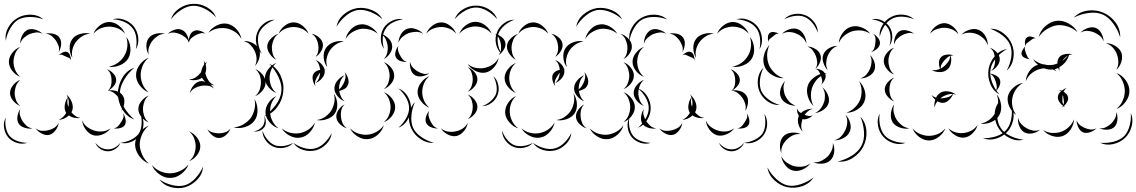

<svg xmlns="http://www.w3.org/2000/svg" viewBox="-45 -680 5888 995"><path d="M-15 -469Q-21 -504 -2.5 -537Q16 -570 46 -587Q77 -605 115 -604Q153 -603 179 -580Q146 -592 111 -592Q76 -592 51 -579Q27 -565 9 -534.5Q-9 -504 -15 -469ZM539 -580Q568 -589 599 -577.5Q630 -566 649 -542Q668 -517 671.5 -484Q675 -451 659 -425Q665 -455 661 -485.5Q657 -516 641 -535Q626 -555 598 -567Q570 -579 539 -580ZM439 -505Q448 -529 471.5 -547.5Q495 -566 521 -566Q547 -566 570.5 -547.5Q594 -529 603 -505Q586 -525 564 -533.5Q542 -542 521 -542Q500 -542 478 -533.5Q456 -525 439 -505ZM60 -453Q59 -473 69 -494.5Q79 -516 97 -525Q115 -533 138.5 -526Q162 -519 175 -505Q157 -514 139.5 -511.5Q122 -509 107 -503Q93 -496 79 -484Q65 -472 60 -453ZM330 -380Q317 -401 316 -429.5Q315 -458 330 -478Q344 -497 372 -504.5Q400 -512 423 -505Q399 -504 380 -491.5Q361 -479 349 -463Q337 -448 331 -426Q325 -404 330 -380ZM191 -505Q209 -510 231 -505Q253 -500 263 -485Q274 -470 271.5 -447.5Q269 -425 259 -410Q264 -428 258 -443.5Q252 -459 244 -471Q235 -483 222.5 -493.5Q210 -504 191 -505ZM609 -489Q627 -467 630.5 -435Q634 -403 620 -378Q606 -354 575.5 -341.5Q545 -329 518 -335Q545 -339 566.5 -355Q588 -371 599 -391Q611 -410 614.5 -436Q618 -462 609 -489ZM60 -282Q37 -290 19 -312.5Q1 -335 1 -360Q1 -384 19 -406.5Q37 -429 60 -437Q41 -422 33 -400.5Q25 -379 25 -360Q25 -340 33 -319Q41 -298 60 -282ZM259 -394Q267 -402 280.5 -408.5Q294 -415 304 -410Q314 -406 318.5 -391.5Q323 -377 323 -366Q320 -377 311 -381Q302 -385 294 -388Q286 -392 277.5 -395.5Q269 -399 259 -394ZM509 -321Q526 -316 541 -300.5Q556 -285 557 -267Q558 -250 544 -233.5Q530 -217 514 -210Q527 -222 530.5 -237Q534 -252 533 -266Q533 -280 528 -295Q523 -310 509 -321ZM60 -131Q40 -138 23.5 -157.5Q7 -177 7 -198Q7 -220 23.5 -239.5Q40 -259 60 -266Q44 -252 37.5 -233.5Q31 -215 31 -198Q31 -181 37.5 -162.5Q44 -144 60 -131ZM514 -210Q534 -215 557 -208.5Q580 -202 591 -185Q602 -169 599 -145Q596 -121 585 -105Q590 -124 585 -141.5Q580 -159 571 -172Q562 -185 548 -196.5Q534 -208 514 -210ZM299 -190Q316 -177 326 -153.5Q336 -130 330 -109Q328 -103 325 -98Q333 -88 345 -79.5Q357 -71 372 -69Q358 -66 341 -69.5Q324 -73 312 -82Q288 -60 259 -59Q273 -65 282.5 -74.5Q292 -84 298 -95L297 -97Q287 -114 291 -137.5Q295 -161 306 -175Q304 -183 299 -190ZM307 -175Q303 -162 304 -149.5Q305 -137 309 -126Q312 -137 311.5 -149.5Q311 -162 307 -175ZM124 -15Q106 -11 84 -17.5Q62 -24 52 -39Q42 -55 45.5 -77.5Q49 -100 60 -115Q54 -97 59 -81Q64 -65 72 -52Q80 -40 92.5 -28.5Q105 -17 124 -15ZM593 -92Q602 -80 605.5 -62Q609 -44 602 -32Q594 -20 576 -16Q558 -12 544 -15Q558 -17 566.5 -26Q575 -35 581 -45Q588 -55 593 -66.5Q598 -78 593 -92ZM684 -90Q700 -66 698.5 -35Q697 -4 681 19Q664 43 635.5 55Q607 67 579 60Q608 57 633.5 44.5Q659 32 673 14Q686 -5 688.5 -33.5Q691 -62 684 -90ZM96 60Q71 69 43 60.5Q15 52 -3 31Q-20 10 -24 -18.5Q-28 -47 -15 -71Q-20 -44 -14.5 -18Q-9 8 5 25Q19 41 44 50.5Q69 60 96 60ZM528 -15Q514 5 488 16Q462 27 439 21Q416 14 399.5 -8.5Q383 -31 381 -55Q391 -33 409 -20.5Q427 -8 445 -3Q464 3 486 1Q508 -1 528 -15ZM259 -43Q257 -24 243 -5Q229 14 210 19Q192 23 171 12Q150 1 140 -15Q155 -3 172.5 -2Q190 -1 205 -5Q220 -8 235 -17Q250 -26 259 -43ZM579 60Q572 79 553.5 91.5Q535 104 514 104Q493 104 474.5 91.5Q456 79 449 60Q477 94 514 94Q551 94 579 60Z M841 -580Q852 -615 885 -637Q918 -659 955 -660Q992 -662 1026.5 -643Q1061 -624 1075 -590Q1050 -617 1017.5 -634Q985 -651 955 -650Q926 -649 894.5 -629Q863 -609 841 -580ZM1035 -510Q1049 -533 1077 -547.5Q1105 -562 1132 -557Q1159 -552 1180.5 -528.5Q1202 -505 1206 -478Q1193 -502 1171.5 -515.5Q1150 -529 1128 -533Q1106 -537 1081 -532Q1056 -527 1035 -510ZM825 -505Q838 -519 859.5 -526Q881 -533 898 -525Q912 -519 921.5 -503Q931 -487 933 -471Q934 -485 940 -498.5Q946 -512 957 -518Q970 -526 989 -521Q1008 -516 1019 -505Q1005 -511 992 -507Q979 -503 968 -497Q957 -491 947 -482.5Q937 -474 934 -459Q928 -476 915 -486.5Q902 -497 888 -503Q875 -509 858.5 -511Q842 -513 825 -505ZM726 -397Q714 -415 713.5 -440.5Q713 -466 726 -483Q739 -500 764 -505.5Q789 -511 809 -505Q788 -504 771.5 -493Q755 -482 745 -469Q734 -455 727.5 -436.5Q721 -418 726 -397ZM1218 -467Q1241 -469 1264.5 -457Q1288 -445 1297 -425Q1306 -405 1299 -379.5Q1292 -354 1276 -338Q1286 -358 1284.5 -378.5Q1283 -399 1275 -415Q1268 -431 1254 -446Q1240 -461 1218 -467ZM726 -201Q699 -211 679.5 -237Q660 -263 660 -291Q660 -319 679.5 -345Q699 -371 726 -381Q704 -363 694 -338.5Q684 -314 684 -291Q684 -268 694 -243.5Q704 -219 726 -201ZM939 -197Q942 -217 957 -236Q972 -255 992 -259Q1005 -261 1020 -256Q1008 -265 1002 -277Q988 -267 968.5 -265Q949 -263 934 -268Q953 -269 968 -278.5Q983 -288 993 -301Q995 -304 997 -306Q1000 -327 1013 -346Q1014 -355 1012 -365Q1016 -359 1018 -352Q1023 -357 1028 -361Q1023 -353 1021 -345Q1027 -321 1019 -300Q1020 -296 1022 -292Q1026 -276 1036.5 -261Q1047 -246 1066 -238Q1056 -238 1046 -242Q1058 -232 1064 -221Q1049 -234 1030.5 -236Q1012 -238 997 -235Q981 -232 964.5 -223.5Q948 -215 939 -197ZM1351 -349Q1389 -331 1408.5 -289.5Q1428 -248 1423 -205Q1419 -162 1392 -125.5Q1365 -89 1324 -78Q1359 -102 1384.5 -137Q1410 -172 1413 -206Q1417 -240 1399 -279Q1381 -318 1351 -349ZM651 -61Q611 -75 588.5 -114Q566 -153 566 -195Q566 -237 588.5 -276Q611 -315 651 -329Q619 -302 597.5 -265.5Q576 -229 576 -195Q576 -161 597.5 -124.5Q619 -88 651 -61ZM1278 -322Q1299 -314 1315.5 -293.5Q1332 -273 1331 -251Q1331 -229 1314 -209Q1297 -189 1277 -182Q1294 -196 1300.5 -215Q1307 -234 1307 -252Q1308 -269 1301.5 -288.5Q1295 -308 1278 -322ZM726 -45Q705 -53 688.5 -73Q672 -93 672 -115Q672 -137 688.5 -157Q705 -177 726 -185Q709 -171 702.5 -152Q696 -133 696 -115Q696 -97 702.5 -78Q709 -59 726 -45ZM1274 -166Q1289 -142 1289.5 -109Q1290 -76 1273 -54Q1256 -31 1224.5 -21.5Q1193 -12 1166 -20Q1194 -22 1217 -36Q1240 -50 1254 -68Q1267 -86 1273.5 -112Q1280 -138 1274 -166ZM1324 -78Q1332 -66 1332.5 -49Q1333 -32 1324 -20Q1315 -8 1299.5 -2Q1284 4 1269 0Q1284 -1 1296.5 -8.5Q1309 -16 1316 -26Q1323 -35 1325.5 -49.5Q1328 -64 1324 -78ZM727 168Q698 157 677 129Q656 101 655 70Q655 39 676 10.5Q697 -18 726 -29Q702 -9 690.5 18Q679 45 679 70Q680 94 691.5 121Q703 148 727 168ZM1150 -15Q1144 3 1127.5 18.5Q1111 34 1092 35Q1073 36 1055 21Q1037 6 1030 -11Q1042 3 1059 7Q1076 11 1091 11Q1106 11 1122.5 5.5Q1139 0 1150 -15ZM935 1Q958 10 975.5 32Q993 54 993 78Q993 102 975.5 124.5Q958 147 935 155Q954 140 961.5 119Q969 98 969 78Q969 59 961.5 38Q954 17 935 1ZM932 172Q922 200 895 221Q868 242 838 242Q808 243 780.5 223Q753 203 742 175Q762 198 788 208.5Q814 219 838 218Q861 218 887 206.5Q913 195 932 172ZM1007 184Q1005 221 978 250Q951 279 915 290Q880 300 841.5 290Q803 280 781 250Q812 271 848 279.5Q884 288 913 280Q941 272 966.5 245Q992 218 1007 184Z M1699 -542Q1706 -580 1737.5 -606Q1769 -632 1806 -638Q1844 -643 1881.5 -628Q1919 -613 1937 -580Q1909 -605 1873.5 -618.5Q1838 -632 1808 -628Q1778 -623 1748.5 -599Q1719 -575 1699 -542ZM1312 -401Q1290 -421 1283.5 -452.5Q1277 -484 1288 -511Q1298 -539 1323.5 -558.5Q1349 -578 1379 -578Q1351 -568 1328.5 -549Q1306 -530 1297 -508Q1289 -486 1293 -456.5Q1297 -427 1312 -401ZM1399 -505Q1407 -528 1429.5 -546Q1452 -564 1477 -564Q1501 -564 1523.5 -546Q1546 -528 1554 -505Q1538 -524 1517 -532Q1496 -540 1477 -540Q1457 -540 1436 -532Q1415 -524 1399 -505ZM1746 -478Q1751 -504 1772 -526.5Q1793 -549 1819 -553Q1845 -558 1872 -543Q1899 -528 1912 -505Q1892 -522 1868 -527.5Q1844 -533 1823 -530Q1802 -526 1781 -513.5Q1760 -501 1746 -478ZM1387 -370Q1368 -379 1353.5 -400Q1339 -421 1340 -442Q1342 -463 1360 -481Q1378 -499 1399 -505Q1381 -493 1373.5 -475Q1366 -457 1364 -440Q1363 -423 1367.5 -404Q1372 -385 1387 -370ZM1928 -505Q1948 -500 1966.5 -483Q1985 -466 1987 -445Q1990 -425 1976.5 -404Q1963 -383 1944 -374Q1958 -389 1962 -407.5Q1966 -426 1964 -443Q1962 -459 1954 -476.5Q1946 -494 1928 -505ZM1570 -505Q1589 -502 1607 -487Q1625 -472 1628 -453Q1631 -434 1619 -414.5Q1607 -395 1590 -385Q1602 -400 1604.5 -417Q1607 -434 1604 -449Q1602 -464 1594 -479.5Q1586 -495 1570 -505ZM1651 -332Q1635 -352 1632.5 -381Q1630 -410 1644 -431Q1658 -452 1685.5 -461.5Q1713 -471 1737 -465Q1713 -462 1694 -448.5Q1675 -435 1664 -418Q1653 -401 1648 -378.5Q1643 -356 1651 -332ZM1590 -234Q1580 -246 1576 -265.5Q1572 -285 1580 -298Q1585 -306 1594 -311Q1603 -316 1614 -318Q1613 -332 1607.5 -345.5Q1602 -359 1590 -369Q1605 -364 1619 -350Q1633 -336 1637 -319Q1639 -319 1642 -318L1637 -317Q1638 -314 1638 -310Q1638 -291 1623 -273.5Q1608 -256 1590 -250Q1603 -261 1608 -275Q1613 -289 1614 -303Q1610 -299 1607 -294.5Q1604 -290 1601 -285Q1594 -275 1589.5 -262Q1585 -249 1590 -234ZM1944 -358Q1965 -350 1981.5 -330Q1998 -310 1998 -288Q1998 -266 1981.5 -246Q1965 -226 1944 -218Q1961 -232 1967.5 -251Q1974 -270 1974 -288Q1974 -305 1967.5 -324Q1961 -343 1944 -358ZM1387 -198Q1364 -207 1346 -229Q1328 -251 1328 -276Q1328 -300 1346 -322.5Q1364 -345 1387 -354Q1368 -338 1360 -317Q1352 -296 1352 -276Q1352 -256 1360 -235Q1368 -214 1387 -198ZM1741 -155Q1721 -162 1704.5 -181.5Q1688 -201 1688 -222Q1688 -244 1704.5 -263.5Q1721 -283 1741 -290Q1725 -276 1718.5 -257.5Q1712 -239 1712 -222Q1712 -220 1712 -217Q1721 -224 1726.5 -232Q1732 -240 1736 -248Q1742 -260 1745 -275Q1748 -290 1741 -306Q1753 -294 1759 -273.5Q1765 -253 1757 -238Q1752 -226 1739.5 -219Q1727 -212 1713 -209Q1715 -195 1721.5 -180.5Q1728 -166 1741 -155ZM2019 -222Q2049 -211 2067 -181.5Q2085 -152 2085 -120Q2085 -88 2067 -58.5Q2049 -29 2019 -18Q2043 -38 2059 -66Q2075 -94 2075 -120Q2075 -146 2059.5 -173.5Q2044 -201 2019 -222ZM1944 -202Q1967 -194 1985 -171.5Q2003 -149 2003 -125Q2003 -100 1985 -77.5Q1967 -55 1944 -47Q1963 -63 1971 -84Q1979 -105 1979 -125Q1979 -144 1971 -165.5Q1963 -187 1944 -202ZM1685 -195Q1700 -174 1702.5 -144.5Q1705 -115 1691 -93Q1677 -72 1649 -62.5Q1621 -53 1596 -58Q1621 -61 1640.5 -75Q1660 -89 1671 -106Q1682 -124 1687 -147Q1692 -170 1685 -195ZM1399 -15Q1374 -22 1353.5 -45Q1333 -68 1331 -94Q1329 -121 1346 -146.5Q1363 -172 1387 -182Q1368 -164 1360.5 -140.5Q1353 -117 1355 -96Q1356 -75 1367 -52.5Q1378 -30 1399 -15ZM1753 -15Q1734 -20 1717 -36.5Q1700 -53 1698 -72Q1696 -92 1709.5 -111Q1723 -130 1741 -139Q1727 -125 1723.5 -107.5Q1720 -90 1722 -74Q1723 -59 1730 -42.5Q1737 -26 1753 -15ZM1587 -45Q1582 -18 1560.5 5.5Q1539 29 1512 33Q1485 38 1457 23.5Q1429 9 1415 -15Q1436 3 1461 8.5Q1486 14 1508 10Q1530 6 1551.5 -7.5Q1573 -21 1587 -45ZM1944 -31Q1937 -4 1913.5 17.5Q1890 39 1862 41Q1835 44 1808 27Q1781 10 1769 -15Q1789 5 1813.5 12.5Q1838 20 1860 18Q1882 16 1905 4Q1928 -8 1944 -31ZM1475 60Q1457 80 1428 85.5Q1399 91 1374 81Q1349 71 1332 47.5Q1315 24 1315 -3Q1324 23 1341 43.5Q1358 64 1378 72Q1398 80 1424.5 76.5Q1451 73 1475 60ZM1674 9Q1671 41 1646.5 66Q1622 91 1591 99Q1559 107 1526 97Q1493 87 1475 60Q1501 79 1532 87.5Q1563 96 1588 89Q1613 83 1636.5 60.5Q1660 38 1674 9Z M2311 -580Q2323 -613 2355 -632Q2387 -651 2422 -651Q2457 -651 2488.5 -632Q2520 -613 2532 -580Q2510 -606 2480 -623.5Q2450 -641 2422 -641Q2394 -641 2364 -624Q2334 -607 2311 -580ZM1945 -427Q1928 -450 1928.5 -481Q1929 -512 1944 -536Q1960 -560 1988 -573Q2016 -586 2044 -580Q2015 -576 1990 -563Q1965 -550 1953 -530Q1940 -511 1938.5 -482.5Q1937 -454 1945 -427ZM2335 -505Q2344 -530 2368.5 -548.5Q2393 -567 2419 -567Q2446 -567 2470 -548.5Q2494 -530 2503 -505Q2486 -525 2463 -534Q2440 -543 2419 -543Q2398 -543 2375 -534Q2352 -525 2335 -505ZM2164 -505Q2172 -528 2194.5 -546Q2217 -564 2242 -564Q2266 -564 2288.5 -546Q2311 -528 2319 -505Q2304 -524 2282.5 -532Q2261 -540 2242 -540Q2222 -540 2200.5 -532Q2179 -524 2164 -505ZM2020 -458Q2020 -479 2032.5 -501.5Q2045 -524 2066 -531Q2086 -538 2110 -529.5Q2134 -521 2148 -505Q2129 -516 2109.5 -515Q2090 -514 2074 -509Q2058 -503 2042.5 -490.5Q2027 -478 2020 -458ZM2519 -505Q2536 -502 2553.5 -489Q2571 -476 2574 -458Q2577 -441 2565.5 -422.5Q2554 -404 2539 -395Q2550 -409 2551.5 -424.5Q2553 -440 2550 -454Q2548 -468 2541 -482Q2534 -496 2519 -505ZM2064 -360Q2049 -358 2031.5 -363.5Q2014 -369 2007 -382Q2000 -395 2005 -413Q2010 -431 2020 -442Q2015 -429 2018.5 -416.5Q2022 -404 2028 -394Q2033 -383 2041.5 -373Q2050 -363 2064 -360ZM2539 -380Q2535 -354 2515.5 -331.5Q2496 -309 2471 -304Q2446 -299 2419 -312.5Q2392 -326 2379 -348Q2399 -332 2422.5 -328Q2446 -324 2466 -328Q2486 -332 2506.5 -344.5Q2527 -357 2539 -380ZM2180 -301Q2166 -289 2144 -285Q2122 -281 2106 -290Q2090 -299 2083.5 -320.5Q2077 -342 2080 -360Q2083 -342 2094.5 -330Q2106 -318 2118 -311Q2131 -303 2147 -298.5Q2163 -294 2180 -301ZM2379 -332Q2398 -325 2413.5 -307Q2429 -289 2429 -269Q2429 -249 2413.5 -230.5Q2398 -212 2379 -205Q2394 -218 2399.5 -235.5Q2405 -253 2405 -269Q2405 -285 2399.5 -302Q2394 -319 2379 -332ZM2512 -285Q2531 -268 2537 -240.5Q2543 -213 2534 -189Q2525 -164 2502.5 -147Q2480 -130 2454 -130Q2479 -139 2498 -156Q2517 -173 2525 -192Q2532 -212 2528 -237Q2524 -262 2512 -285ZM2180 -122Q2156 -131 2137.5 -154.5Q2119 -178 2119 -203Q2119 -229 2137.5 -252.5Q2156 -276 2180 -285Q2160 -268 2151.5 -246Q2143 -224 2143 -203Q2143 -183 2151.5 -161Q2160 -139 2180 -122ZM2379 -190Q2398 -183 2413.5 -164.5Q2429 -146 2429 -126Q2429 -106 2413.5 -88Q2398 -70 2379 -63Q2394 -76 2399.5 -93Q2405 -110 2405 -126Q2405 -142 2399.5 -159.5Q2394 -177 2379 -190ZM2204 60Q2168 63 2135.5 41.5Q2103 20 2087 -13Q2071 -46 2075 -85Q2079 -124 2105 -150Q2090 -117 2087 -80.5Q2084 -44 2096 -17Q2108 9 2138.5 30Q2169 51 2204 60ZM2224 -15Q2208 -13 2189.5 -20.5Q2171 -28 2164 -42Q2157 -57 2163 -76Q2169 -95 2180 -106Q2173 -92 2176.5 -78Q2180 -64 2185 -53Q2191 -41 2199.5 -30Q2208 -19 2224 -15ZM2379 -43Q2376 -21 2359 -0.5Q2342 20 2320 25Q2298 29 2274.5 16.5Q2251 4 2240 -15Q2257 -1 2277.5 2Q2298 5 2315 1Q2333 -2 2350.5 -12.5Q2368 -23 2379 -43Z M2941 -542Q2948 -580 2979.5 -606Q3011 -632 3048 -638Q3086 -643 3123.5 -628Q3161 -613 3179 -580Q3151 -605 3115.5 -618.5Q3080 -632 3050 -628Q3020 -623 2990.5 -599Q2961 -575 2941 -542ZM2554 -401Q2532 -421 2525.5 -452.5Q2519 -484 2530 -511Q2540 -539 2565.5 -558.5Q2591 -578 2621 -578Q2593 -568 2570.5 -549Q2548 -530 2539 -508Q2531 -486 2535 -456.5Q2539 -427 2554 -401ZM2641 -505Q2649 -528 2671.5 -546Q2694 -564 2719 -564Q2743 -564 2765.5 -546Q2788 -528 2796 -505Q2780 -524 2759 -532Q2738 -540 2719 -540Q2699 -540 2678 -532Q2657 -524 2641 -505ZM2988 -478Q2993 -504 3014 -526.5Q3035 -549 3061 -553Q3087 -558 3114 -543Q3141 -528 3154 -505Q3134 -522 3110 -527.5Q3086 -533 3065 -530Q3044 -526 3023 -513.5Q3002 -501 2988 -478ZM2629 -370Q2610 -379 2595.5 -400Q2581 -421 2582 -442Q2584 -463 2602 -481Q2620 -499 2641 -505Q2623 -493 2615.5 -475Q2608 -457 2606 -440Q2605 -423 2609.5 -404Q2614 -385 2629 -370ZM3170 -505Q3190 -500 3208.5 -483Q3227 -466 3229 -445Q3232 -425 3218.5 -404Q3205 -383 3186 -374Q3200 -389 3204 -407.5Q3208 -426 3206 -443Q3204 -459 3196 -476.5Q3188 -494 3170 -505ZM2812 -505Q2831 -502 2849 -487Q2867 -472 2870 -453Q2873 -434 2861 -414.5Q2849 -395 2832 -385Q2844 -400 2846.5 -417Q2849 -434 2846 -449Q2844 -464 2836 -479.5Q2828 -495 2812 -505ZM2893 -332Q2877 -352 2874.5 -381Q2872 -410 2886 -431Q2900 -452 2927.5 -461.5Q2955 -471 2979 -465Q2955 -462 2936 -448.5Q2917 -435 2906 -418Q2895 -401 2890 -378.5Q2885 -356 2893 -332ZM2832 -234Q2822 -246 2818 -265.5Q2814 -285 2822 -298Q2827 -306 2836 -311Q2845 -316 2856 -318Q2855 -332 2849.5 -345.5Q2844 -359 2832 -369Q2847 -364 2861 -350Q2875 -336 2879 -319Q2881 -319 2884 -318L2879 -317Q2880 -314 2880 -310Q2880 -291 2865 -273.5Q2850 -256 2832 -250Q2845 -261 2850 -275Q2855 -289 2856 -303Q2852 -299 2849 -294.5Q2846 -290 2843 -285Q2836 -275 2831.5 -262Q2827 -249 2832 -234ZM3186 -358Q3207 -350 3223.5 -330Q3240 -310 3240 -288Q3240 -266 3223.5 -246Q3207 -226 3186 -218Q3203 -232 3209.5 -251Q3216 -270 3216 -288Q3216 -305 3209.5 -324Q3203 -343 3186 -358ZM2629 -198Q2606 -207 2588 -229Q2570 -251 2570 -276Q2570 -300 2588 -322.5Q2606 -345 2629 -354Q2610 -338 2602 -317Q2594 -296 2594 -276Q2594 -256 2602 -235Q2610 -214 2629 -198ZM2983 -155Q2963 -162 2946.5 -181.5Q2930 -201 2930 -222Q2930 -244 2946.5 -263.5Q2963 -283 2983 -290Q2967 -276 2960.5 -257.5Q2954 -239 2954 -222Q2954 -220 2954 -217Q2963 -224 2968.5 -232Q2974 -240 2978 -248Q2984 -260 2987 -275Q2990 -290 2983 -306Q2995 -294 3001 -273.5Q3007 -253 2999 -238Q2994 -226 2981.5 -219Q2969 -212 2955 -209Q2957 -195 2963.5 -180.5Q2970 -166 2983 -155ZM3261 -222Q3291 -211 3309 -181.5Q3327 -152 3327 -120Q3327 -88 3309 -58.5Q3291 -29 3261 -18Q3285 -38 3301 -66Q3317 -94 3317 -120Q3317 -146 3301.5 -173.5Q3286 -201 3261 -222ZM3186 -202Q3209 -194 3227 -171.5Q3245 -149 3245 -125Q3245 -100 3227 -77.5Q3209 -55 3186 -47Q3205 -63 3213 -84Q3221 -105 3221 -125Q3221 -144 3213 -165.5Q3205 -187 3186 -202ZM2927 -195Q2942 -174 2944.5 -144.5Q2947 -115 2933 -93Q2919 -72 2891 -62.5Q2863 -53 2838 -58Q2863 -61 2882.5 -75Q2902 -89 2913 -106Q2924 -124 2929 -147Q2934 -170 2927 -195ZM2641 -15Q2616 -22 2595.5 -45Q2575 -68 2573 -94Q2571 -121 2588 -146.5Q2605 -172 2629 -182Q2610 -164 2602.5 -140.5Q2595 -117 2597 -96Q2598 -75 2609 -52.5Q2620 -30 2641 -15ZM2995 -15Q2976 -20 2959 -36.5Q2942 -53 2940 -72Q2938 -92 2951.5 -111Q2965 -130 2983 -139Q2969 -125 2965.5 -107.5Q2962 -90 2964 -74Q2965 -59 2972 -42.5Q2979 -26 2995 -15ZM2829 -45Q2824 -18 2802.5 5.5Q2781 29 2754 33Q2727 38 2699 23.5Q2671 9 2657 -15Q2678 3 2703 8.5Q2728 14 2750 10Q2772 6 2793.5 -7.5Q2815 -21 2829 -45ZM3186 -31Q3179 -4 3155.5 17.5Q3132 39 3104 41Q3077 44 3050 27Q3023 10 3011 -15Q3031 5 3055.5 12.5Q3080 20 3102 18Q3124 16 3147 4Q3170 -8 3186 -31ZM2717 60Q2699 80 2670 85.5Q2641 91 2616 81Q2591 71 2574 47.5Q2557 24 2557 -3Q2566 23 2583 43.5Q2600 64 2620 72Q2640 80 2666.5 76.5Q2693 73 2717 60ZM2916 9Q2913 41 2888.5 66Q2864 91 2833 99Q2801 107 2768 97Q2735 87 2717 60Q2743 79 2774 87.5Q2805 96 2830 89Q2855 83 2878.5 60.5Q2902 38 2916 9Z M3217 -469Q3211 -504 3229.5 -537Q3248 -570 3278 -587Q3309 -605 3347 -604Q3385 -603 3411 -580Q3378 -592 3343 -592Q3308 -592 3283 -579Q3259 -565 3241 -534.5Q3223 -504 3217 -469ZM3771 -580Q3800 -589 3831 -577.5Q3862 -566 3881 -542Q3900 -517 3903.5 -484Q3907 -451 3891 -425Q3897 -455 3893 -485.5Q3889 -516 3873 -535Q3858 -555 3830 -567Q3802 -579 3771 -580ZM3671 -505Q3680 -529 3703.5 -547.5Q3727 -566 3753 -566Q3779 -566 3802.5 -547.5Q3826 -529 3835 -505Q3818 -525 3796 -533.5Q3774 -542 3753 -542Q3732 -542 3710 -533.5Q3688 -525 3671 -505ZM3292 -453Q3291 -473 3301 -494.5Q3311 -516 3329 -525Q3347 -533 3370.5 -526Q3394 -519 3407 -505Q3389 -514 3371.5 -511.5Q3354 -509 3339 -503Q3325 -496 3311 -484Q3297 -472 3292 -453ZM3562 -380Q3549 -401 3548 -429.5Q3547 -458 3562 -478Q3576 -497 3604 -504.5Q3632 -512 3655 -505Q3631 -504 3612 -491.5Q3593 -479 3581 -463Q3569 -448 3563 -426Q3557 -404 3562 -380ZM3423 -505Q3441 -510 3463 -505Q3485 -500 3495 -485Q3506 -470 3503.5 -447.5Q3501 -425 3491 -410Q3496 -428 3490 -443.5Q3484 -459 3476 -471Q3467 -483 3454.5 -493.5Q3442 -504 3423 -505ZM3841 -489Q3859 -467 3862.5 -435Q3866 -403 3852 -378Q3838 -354 3807.5 -341.5Q3777 -329 3750 -335Q3777 -339 3798.5 -355Q3820 -371 3831 -391Q3843 -410 3846.5 -436Q3850 -462 3841 -489ZM3292 -282Q3269 -290 3251 -312.5Q3233 -335 3233 -360Q3233 -384 3251 -406.5Q3269 -429 3292 -437Q3273 -422 3265 -400.5Q3257 -379 3257 -360Q3257 -340 3265 -319Q3273 -298 3292 -282ZM3491 -394Q3499 -402 3512.5 -408.5Q3526 -415 3536 -410Q3546 -406 3550.5 -391.5Q3555 -377 3555 -366Q3552 -377 3543 -381Q3534 -385 3526 -388Q3518 -392 3509.5 -395.5Q3501 -399 3491 -394ZM3741 -321Q3758 -316 3773 -300.5Q3788 -285 3789 -267Q3790 -250 3776 -233.5Q3762 -217 3746 -210Q3759 -222 3762.5 -237Q3766 -252 3765 -266Q3765 -280 3760 -295Q3755 -310 3741 -321ZM3292 -131Q3272 -138 3255.5 -157.5Q3239 -177 3239 -198Q3239 -220 3255.5 -239.5Q3272 -259 3292 -266Q3276 -252 3269.5 -233.5Q3263 -215 3263 -198Q3263 -181 3269.5 -162.5Q3276 -144 3292 -131ZM3746 -210Q3766 -215 3789 -208.5Q3812 -202 3823 -185Q3834 -169 3831 -145Q3828 -121 3817 -105Q3822 -124 3817 -141.5Q3812 -159 3803 -172Q3794 -185 3780 -196.5Q3766 -208 3746 -210ZM3531 -190Q3548 -177 3558 -153.5Q3568 -130 3562 -109Q3560 -103 3557 -98Q3565 -88 3577 -79.5Q3589 -71 3604 -69Q3590 -66 3573 -69.5Q3556 -73 3544 -82Q3520 -60 3491 -59Q3505 -65 3514.5 -74.5Q3524 -84 3530 -95L3529 -97Q3519 -114 3523 -137.5Q3527 -161 3538 -175Q3536 -183 3531 -190ZM3539 -175Q3535 -162 3536 -149.5Q3537 -137 3541 -126Q3544 -137 3543.5 -149.5Q3543 -162 3539 -175ZM3356 -15Q3338 -11 3316 -17.5Q3294 -24 3284 -39Q3274 -55 3277.5 -77.5Q3281 -100 3292 -115Q3286 -97 3291 -81Q3296 -65 3304 -52Q3312 -40 3324.5 -28.5Q3337 -17 3356 -15ZM3825 -92Q3834 -80 3837.5 -62Q3841 -44 3834 -32Q3826 -20 3808 -16Q3790 -12 3776 -15Q3790 -17 3798.5 -26Q3807 -35 3813 -45Q3820 -55 3825 -66.5Q3830 -78 3825 -92ZM3916 -90Q3932 -66 3930.5 -35Q3929 -4 3913 19Q3896 43 3867.5 55Q3839 67 3811 60Q3840 57 3865.5 44.5Q3891 32 3905 14Q3918 -5 3920.5 -33.5Q3923 -62 3916 -90ZM3328 60Q3303 69 3275 60.5Q3247 52 3229 31Q3212 10 3208 -18.5Q3204 -47 3217 -71Q3212 -44 3217.5 -18Q3223 8 3237 25Q3251 41 3276 50.5Q3301 60 3328 60ZM3760 -15Q3746 5 3720 16Q3694 27 3671 21Q3648 14 3631.5 -8.5Q3615 -31 3613 -55Q3623 -33 3641 -20.5Q3659 -8 3677 -3Q3696 3 3718 1Q3740 -1 3760 -15ZM3491 -43Q3489 -24 3475 -5Q3461 14 3442 19Q3424 23 3403 12Q3382 1 3372 -15Q3387 -3 3404.5 -2Q3422 -1 3437 -5Q3452 -8 3467 -17Q3482 -26 3491 -43ZM3811 60Q3804 79 3785.5 91.5Q3767 104 3746 104Q3725 104 3706.5 91.5Q3688 79 3681 60Q3709 94 3746 94Q3783 94 3811 60Z M4019 -580Q4039 -602 4070.5 -607Q4102 -612 4129 -601Q4156 -590 4175 -564.5Q4194 -539 4193 -510Q4184 -538 4165.5 -560.5Q4147 -583 4125 -592Q4104 -601 4075 -597.5Q4046 -594 4019 -580ZM4472 -580Q4498 -586 4523.5 -575Q4549 -564 4564 -542Q4578 -521 4579 -493Q4580 -465 4565 -444Q4572 -469 4569.5 -494.5Q4567 -520 4555 -537Q4544 -554 4521 -565.5Q4498 -577 4472 -580ZM4302 -457Q4303 -483 4321.5 -508.5Q4340 -534 4365 -541Q4391 -549 4420 -538Q4449 -527 4465 -505Q4442 -520 4417.5 -522Q4393 -524 4372 -518Q4352 -512 4332 -496.5Q4312 -481 4302 -457ZM4008 -505Q4022 -521 4046.5 -528.5Q4071 -536 4091 -528Q4110 -520 4122 -497.5Q4134 -475 4134 -454Q4127 -474 4112 -487Q4097 -500 4081 -506Q4066 -513 4046.5 -514Q4027 -515 4008 -505ZM3937 -461Q3934 -472 3934.5 -487Q3935 -502 3944 -509Q3953 -516 3968 -513.5Q3983 -511 3992 -505Q3981 -507 3973.5 -501.5Q3966 -496 3959 -490Q3952 -485 3944.5 -478.5Q3937 -472 3937 -461ZM4480 -505Q4494 -498 4505.5 -483Q4517 -468 4515 -453Q4513 -438 4498.5 -426Q4484 -414 4469 -410Q4482 -418 4486 -431Q4490 -444 4491 -456Q4493 -468 4492 -481Q4491 -494 4480 -505ZM4017 -275Q3988 -273 3958.5 -290Q3929 -307 3918 -334Q3906 -361 3914 -393.5Q3922 -426 3943 -447Q3930 -420 3930.5 -392.5Q3931 -365 3940 -343Q3949 -322 3969 -302.5Q3989 -283 4017 -275ZM4245 -316Q4230 -330 4222 -354.5Q4214 -379 4222 -398Q4230 -418 4252 -430.5Q4274 -443 4296 -442Q4275 -435 4262.5 -420Q4250 -405 4244 -390Q4238 -374 4236.5 -354.5Q4235 -335 4245 -316ZM4139 -439Q4158 -439 4178.5 -427.5Q4199 -416 4206 -398Q4213 -380 4204.5 -358Q4196 -336 4181 -324Q4191 -340 4190 -357.5Q4189 -375 4183 -390Q4178 -404 4167.5 -418Q4157 -432 4139 -439ZM4463 -395Q4479 -381 4486.5 -357.5Q4494 -334 4486 -315Q4478 -296 4456 -284.5Q4434 -273 4414 -274Q4433 -280 4445.5 -294.5Q4458 -309 4464 -324Q4470 -339 4471.5 -358Q4473 -377 4463 -395ZM3996 -136Q3962 -134 3933 -154.5Q3904 -175 3891 -206Q3878 -236 3883 -271.5Q3888 -307 3912 -330Q3897 -300 3893.5 -267Q3890 -234 3900 -209Q3911 -185 3937.5 -165Q3964 -145 3996 -136ZM4171 -131Q4150 -150 4141 -182Q4132 -214 4143 -241Q4151 -260 4168.5 -274.5Q4186 -289 4206 -296Q4203 -304 4197.5 -312Q4192 -320 4181 -324Q4193 -324 4208 -318Q4223 -312 4229 -301Q4234 -301 4240 -301Q4235 -300 4231 -298L4232 -296Q4237 -283 4229.5 -267Q4222 -251 4211 -242Q4218 -254 4215.5 -265.5Q4213 -277 4210 -286Q4194 -276 4183 -261.5Q4172 -247 4166 -232Q4157 -210 4157.5 -183Q4158 -156 4171 -131ZM4079 -133Q4057 -131 4033.5 -143Q4010 -155 4002 -175Q3993 -195 4000.5 -220Q4008 -245 4024 -260Q4014 -241 4015.5 -221Q4017 -201 4024 -185Q4031 -169 4044.5 -154Q4058 -139 4079 -133ZM4407 -259Q4428 -240 4436.5 -209.5Q4445 -179 4434 -153Q4424 -128 4396.5 -111.5Q4369 -95 4341 -96Q4367 -105 4385.5 -123.5Q4404 -142 4412 -162Q4420 -183 4420 -208.5Q4420 -234 4407 -259ZM4217 -227Q4234 -214 4244.5 -190.5Q4255 -167 4249 -146Q4243 -125 4221.5 -110.5Q4200 -96 4178 -94Q4198 -103 4209.5 -119.5Q4221 -136 4226 -152Q4231 -169 4230 -189Q4229 -209 4217 -227ZM4115 2Q4100 -12 4093 -35Q4086 -58 4094 -77L4095 -79Q4084 -97 4085 -118Q4088 -109 4093.5 -103.5Q4099 -98 4106 -94Q4117 -105 4133.5 -111Q4150 -117 4166 -116Q4152 -112 4142 -103.5Q4132 -95 4125 -85Q4135 -81 4145.5 -79Q4156 -77 4167 -83Q4158 -72 4141.5 -65.5Q4125 -59 4114 -63Q4109 -49 4107.5 -32Q4106 -15 4115 2ZM4337 -85Q4353 -70 4360.5 -44Q4368 -18 4358 3Q4349 24 4325.5 36Q4302 48 4279 47Q4301 41 4315 25.5Q4329 10 4336 -7Q4344 -23 4345.5 -44Q4347 -65 4337 -85ZM4414 -75Q4442 -45 4445 -1.5Q4448 42 4429 79Q4411 115 4374 138.5Q4337 162 4296 157Q4336 148 4370.5 126Q4405 104 4420 74Q4435 45 4432.5 4Q4430 -37 4414 -75ZM4004 113Q3995 93 3997.5 67Q4000 41 4016 25Q4032 10 4058 7.5Q4084 5 4104 15Q4082 13 4064 21.5Q4046 30 4033 43Q4020 55 4011 73Q4002 91 4004 113ZM4271 61Q4281 81 4278 107.5Q4275 134 4259 150Q4243 166 4216.5 168Q4190 170 4170 161Q4192 163 4210.5 154Q4229 145 4242 133Q4255 120 4264 101.5Q4273 83 4271 61ZM4155 166Q4141 186 4115 198Q4089 210 4065 204Q4042 199 4024.5 176Q4007 153 4004 129Q4015 151 4033.5 163.5Q4052 176 4071 181Q4090 186 4112.5 183.5Q4135 181 4155 166ZM4171 240Q4150 272 4111.5 285Q4073 298 4035 290Q3998 282 3968 254Q3938 226 3932 188Q3950 222 3978.5 248Q4007 274 4037 281Q4067 287 4103.5 275Q4140 263 4171 240Z M4514 -489Q4510 -520 4527.5 -549Q4545 -578 4573 -592Q4601 -607 4635 -604Q4669 -601 4692 -580Q4663 -592 4631.5 -593.5Q4600 -595 4578 -583Q4556 -572 4538.5 -546Q4521 -520 4514 -489ZM4775 -505Q4783 -527 4804.5 -543.5Q4826 -560 4850 -560Q4873 -559 4894 -541.5Q4915 -524 4922 -502Q4908 -520 4888 -528Q4868 -536 4849 -536Q4831 -536 4810.5 -529.5Q4790 -523 4775 -505ZM5087 -531Q5123 -532 5154.5 -508Q5186 -484 5199 -450Q5213 -416 5206.5 -377.5Q5200 -339 5172 -314Q5190 -347 5195.5 -383Q5201 -419 5190 -446Q5179 -474 5150 -496.5Q5121 -519 5087 -531ZM4938 -501Q4954 -518 4980 -526Q5006 -534 5027 -525Q5049 -516 5062 -492.5Q5075 -469 5074 -445Q5067 -467 5051 -481.5Q5035 -496 5018 -503Q5001 -510 4980 -510.5Q4959 -511 4938 -501ZM4589 -449Q4586 -467 4594 -488.5Q4602 -510 4618 -519Q4634 -527 4656 -522Q4678 -517 4692 -505Q4675 -512 4658.5 -508Q4642 -504 4629 -497Q4616 -490 4604.5 -478.5Q4593 -467 4589 -449ZM4589 -294Q4568 -301 4551.5 -321.5Q4535 -342 4535 -364Q4535 -386 4551.5 -406Q4568 -426 4589 -433Q4572 -419 4565.5 -400Q4559 -381 4559 -364Q4559 -346 4565.5 -327Q4572 -308 4589 -294ZM5084 -433Q5103 -427 5119 -410.5Q5135 -394 5136 -375Q5137 -356 5123 -338Q5109 -320 5091 -312Q5105 -325 5109 -342Q5113 -359 5112 -374Q5111 -389 5105.5 -405.5Q5100 -422 5084 -433ZM4880 -397Q4889 -396 4896 -393Q4889 -393 4882 -391Q4887 -373 4882.5 -351.5Q4878 -330 4863 -319Q4848 -306 4824 -306.5Q4800 -307 4783 -317Q4795 -315 4806 -317Q4817 -319 4826 -323Q4821 -337 4821 -354.5Q4821 -372 4831 -383Q4839 -392 4853 -395.5Q4867 -399 4880 -397ZM4849 -367Q4842 -359 4836 -349Q4830 -339 4829 -324Q4839 -329 4848 -337Q4859 -346 4868.5 -359.5Q4878 -373 4880 -391Q4870 -387 4862.5 -380.5Q4855 -374 4849 -367ZM5083 -299Q5098 -298 5115.5 -289Q5133 -280 5137 -266Q5142 -251 5134 -233.5Q5126 -216 5114 -206Q5122 -219 5120.5 -232.5Q5119 -246 5115 -258Q5111 -270 5104 -281.5Q5097 -293 5083 -299ZM4589 -154Q4571 -161 4555.5 -179Q4540 -197 4540 -216Q4540 -236 4555.5 -253.5Q4571 -271 4589 -278Q4574 -265 4569 -248.5Q4564 -232 4564 -216Q4564 -201 4569 -184Q4574 -167 4589 -154ZM4798 -122Q4795 -142 4802 -164Q4789 -174 4783 -188Q4793 -178 4806 -174Q4814 -191 4828 -199Q4842 -208 4861 -207Q4880 -206 4896 -198Q4904 -194 4910 -189Q4902 -192 4894 -193Q4888 -176 4874 -162.5Q4860 -149 4844 -147Q4829 -146 4813 -155Q4801 -140 4798 -122ZM4840 -179Q4834 -175 4828 -170Q4835 -170 4842 -171Q4854 -172 4868 -176.5Q4882 -181 4892 -193Q4877 -194 4864 -189.5Q4851 -185 4840 -179ZM5120 -191Q5138 -170 5142.5 -139Q5147 -108 5134 -84Q5121 -60 5092.5 -47.5Q5064 -35 5036 -39Q5063 -44 5083 -60Q5103 -76 5113 -96Q5124 -115 5127 -140Q5130 -165 5120 -191ZM4668 -15Q4646 -10 4620 -18.5Q4594 -27 4581 -46Q4569 -66 4572 -93Q4575 -120 4589 -139Q4582 -116 4587 -95.5Q4592 -75 4602 -59Q4612 -44 4628.5 -31Q4645 -18 4668 -15ZM5197 -128Q5213 -97 5206 -60.5Q5199 -24 5176 2Q5152 28 5116.5 38.5Q5081 49 5049 36Q5084 37 5117 26.5Q5150 16 5168 -5Q5187 -25 5194.5 -59Q5202 -93 5197 -128ZM4648 60Q4619 72 4586 62Q4553 52 4532 28Q4511 5 4505 -29Q4499 -63 4514 -91Q4509 -59 4516 -28Q4523 3 4540 22Q4557 41 4587 51Q4617 61 4648 60ZM5021 -33Q5016 -10 4996 10Q4976 30 4953 33Q4929 36 4905 21Q4881 6 4870 -15Q4888 1 4909.5 6.5Q4931 12 4950 9Q4969 7 4988.5 -3Q5008 -13 5021 -33ZM4854 -15Q4845 10 4820.5 29Q4796 48 4769 48Q4742 48 4717.5 29Q4693 10 4684 -15Q4701 6 4724.5 15Q4748 24 4769 24Q4791 24 4814 15Q4837 6 4854 -15Z M5520 -589Q5548 -619 5591.5 -625Q5635 -631 5673 -614Q5711 -598 5736.5 -563Q5762 -528 5760 -487Q5748 -526 5723.5 -559Q5699 -592 5669 -605Q5639 -618 5598 -613Q5557 -608 5520 -589ZM5338 -488Q5345 -519 5371.5 -543.5Q5398 -568 5430 -572Q5461 -576 5492.5 -558.5Q5524 -541 5539 -513Q5516 -534 5487 -543Q5458 -552 5432 -549Q5407 -545 5381 -529.5Q5355 -514 5338 -488ZM5555 -511Q5568 -526 5590.5 -534Q5613 -542 5632 -536Q5651 -529 5662.5 -507.5Q5674 -486 5674 -466Q5667 -485 5652.5 -496Q5638 -507 5623 -513Q5608 -519 5590 -520Q5572 -521 5555 -511ZM5269 -440Q5266 -450 5267 -465Q5268 -480 5277 -486Q5285 -493 5300 -490Q5315 -487 5323 -481Q5313 -483 5305.5 -477.5Q5298 -472 5291 -467Q5284 -462 5277 -456.5Q5270 -451 5269 -440ZM5686 -456Q5709 -457 5733 -443Q5757 -429 5766 -408Q5774 -386 5766 -359.5Q5758 -333 5740 -318Q5751 -338 5750.5 -359.5Q5750 -381 5743 -399Q5737 -416 5722.5 -432.5Q5708 -449 5686 -456ZM5293 -373Q5282 -373 5268 -379Q5254 -385 5250 -395Q5246 -406 5253.5 -419.5Q5261 -433 5269 -440Q5264 -430 5266.5 -421Q5269 -412 5272 -403Q5276 -395 5279.5 -386Q5283 -377 5293 -373ZM5134 -191Q5101 -209 5086.5 -246.5Q5072 -284 5078 -321Q5084 -358 5110 -388.5Q5136 -419 5173 -426Q5140 -407 5116 -378Q5092 -349 5088 -319Q5083 -289 5096 -254Q5109 -219 5134 -191ZM5271 -259Q5272 -286 5289.5 -311Q5307 -336 5332 -344L5334 -345Q5318 -357 5309 -373Q5331 -355 5358 -347Q5369 -347 5381 -343Q5396 -342 5411 -344Q5423 -346 5435 -351Q5434 -370 5444 -383Q5452 -393 5466.5 -397.5Q5481 -402 5496 -401Q5497 -403 5497 -404V-401Q5505 -401 5513 -398Q5503 -398 5495 -395Q5483 -354 5445 -332Q5444 -322 5446 -313Q5441 -319 5439 -328Q5429 -323 5420 -321Q5426 -316 5430 -310Q5421 -316 5411 -320Q5389 -317 5366 -326Q5352 -325 5339 -321Q5319 -315 5300 -299.5Q5281 -284 5271 -259ZM5463 -368Q5461 -366 5460 -364Q5477 -376 5489 -392Q5481 -387 5474.5 -381Q5468 -375 5463 -368ZM5740 -302Q5768 -292 5788 -265Q5808 -238 5808 -208Q5808 -179 5788 -152Q5768 -125 5740 -115Q5763 -134 5773.5 -159.5Q5784 -185 5784 -208Q5784 -232 5773.5 -257.5Q5763 -283 5740 -302ZM5222 -84Q5200 -98 5186.5 -126Q5173 -154 5178 -180Q5184 -206 5207.5 -226.5Q5231 -247 5257 -250Q5234 -238 5220 -217Q5206 -196 5202 -175Q5197 -154 5201.5 -129.5Q5206 -105 5222 -84ZM5474 -125Q5470 -127 5467 -129Q5463 -126 5458 -123Q5462 -127 5464 -132Q5452 -140 5444 -153Q5436 -166 5437 -178Q5438 -193 5453 -206Q5449 -211 5443 -214Q5450 -213 5457 -210Q5469 -220 5483 -224Q5472 -217 5467 -204Q5476 -199 5482.5 -191.5Q5489 -184 5490 -175Q5492 -164 5485.5 -152Q5479 -140 5469 -131Q5471 -128 5474 -125ZM5461 -176Q5460 -167 5460.5 -156.5Q5461 -146 5466 -137Q5469 -145 5468.5 -154Q5468 -163 5466 -171Q5466 -175 5465 -179.5Q5464 -184 5462 -188Q5462 -183 5461 -176ZM5259 44Q5224 53 5188.5 36Q5153 19 5133 -11Q5112 -41 5110 -80Q5108 -119 5130 -149Q5120 -114 5122.5 -77.5Q5125 -41 5141 -17Q5157 8 5190 24Q5223 40 5259 44ZM5740 -99Q5748 -81 5745.5 -58Q5743 -35 5730 -22Q5716 -9 5693 -8Q5670 -7 5652 -15Q5671 -13 5686.5 -21Q5702 -29 5713 -39Q5724 -50 5732.5 -65Q5741 -80 5740 -99ZM5815 -95Q5829 -63 5820 -27Q5811 9 5786 34Q5761 58 5724.5 66.5Q5688 75 5656 60Q5691 63 5725 54.5Q5759 46 5779 27Q5799 7 5808.5 -26.5Q5818 -60 5815 -95ZM5345 -8Q5330 6 5306 11Q5282 16 5264 6Q5246 -4 5237 -27Q5228 -50 5231 -70Q5235 -50 5248 -36.5Q5261 -23 5276 -15Q5290 -7 5308 -3.5Q5326 0 5345 -8ZM5521 -62Q5520 -35 5503.5 -9.5Q5487 16 5462 25Q5437 34 5407.5 24.5Q5378 15 5361 -6Q5384 8 5409 9Q5434 10 5454 3Q5474 -4 5492.5 -20.5Q5511 -37 5521 -62ZM5637 -15Q5625 -2 5604.5 5Q5584 12 5568 6Q5552 -1 5543 -20.5Q5534 -40 5534 -57Q5540 -41 5552 -31.5Q5564 -22 5577 -17Q5590 -11 5605.5 -9Q5621 -7 5637 -15Z"/></svg>

Font: Rubik Puddles
Style: Regular
Weight: 400
Designer: Hubert and Fischer, NaN
Foundry: Hubert and Fischer, NaN
Version: Version 2.200